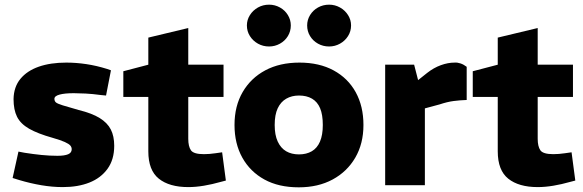

<svg xmlns="http://www.w3.org/2000/svg" viewBox="-20 -793 2498 822"><path d="M249 8Q204 8 157 0Q110 -8 63 -22L34 -31L59 -144L85 -139Q123 -133 158 -129.5Q193 -126 226 -126Q256 -126 271.5 -132.5Q287 -139 287 -154Q287 -163 281 -170Q275 -177 257.5 -185Q240 -193 205 -203Q141 -221 104.5 -242Q68 -263 53 -293Q38 -323 38 -369Q39 -421 67.5 -455.5Q96 -490 146 -507.5Q196 -525 264 -525Q306 -525 349.5 -518.5Q393 -512 438 -498L455 -492L434 -384L413 -386Q376 -391 346.5 -392.5Q317 -394 296 -394Q257 -394 235 -388Q213 -382 213 -370Q213 -360 219.5 -354.5Q226 -349 248.5 -342Q271 -335 317 -322Q374 -308 407 -287.5Q440 -267 454.5 -238.5Q469 -210 469 -169Q469 -110 440.5 -70.5Q412 -31 363 -11.5Q314 8 249 8Z M786 8Q705 8 660 -28Q615 -64 615 -145V-378H508V-488L615 -516V-632L786 -673V-516H937V-378H786V-199Q786 -166 797.5 -149.5Q809 -133 853 -133Q865 -133 877 -134Q889 -135 903 -137L931 -141L947 -20L924 -14Q889 -4 853.5 2Q818 8 786 8Z M1259 9Q1173 9 1112 -24.5Q1051 -58 1017.5 -118Q984 -178 984 -258Q984 -339 1019 -399Q1054 -459 1116 -492Q1178 -525 1262 -525Q1347 -525 1408.5 -491.5Q1470 -458 1503 -398Q1536 -338 1536 -258Q1536 -178 1501 -118Q1466 -58 1404 -24.5Q1342 9 1259 9ZM1260 -132Q1292 -132 1315 -145.5Q1338 -159 1350 -187Q1362 -215 1362 -258Q1362 -302 1350.5 -329.5Q1339 -357 1316 -370.5Q1293 -384 1260 -384Q1229 -384 1205.5 -370.5Q1182 -357 1169 -329.5Q1156 -302 1156 -258Q1156 -215 1169 -187Q1182 -159 1205 -145.5Q1228 -132 1260 -132ZM1132 -594Q1106 -594 1084.5 -606Q1063 -618 1050 -638.5Q1037 -659 1037 -684Q1037 -708 1050 -728.5Q1063 -749 1084.5 -761Q1106 -773 1132 -773Q1157 -773 1178.5 -761Q1200 -749 1212.5 -728.5Q1225 -708 1225 -684Q1225 -659 1212.5 -638.5Q1200 -618 1178.5 -606Q1157 -594 1132 -594ZM1389 -594Q1363 -594 1341.5 -606Q1320 -618 1307.5 -638.5Q1295 -659 1295 -684Q1295 -708 1307.5 -728.5Q1320 -749 1341.5 -761Q1363 -773 1389 -773Q1414 -773 1435.5 -761Q1457 -749 1470 -728.5Q1483 -708 1483 -684Q1483 -659 1470 -638.5Q1457 -618 1435.5 -606Q1414 -594 1389 -594Z M1629 0V-516H1753L1770 -450L1809 -481Q1837 -503 1867.5 -514Q1898 -525 1926 -525Q1938 -526 1951.5 -521.5Q1965 -517 1978 -507V-365Q1949 -364 1922 -360.5Q1895 -357 1862 -346L1799 -329V0Z M2282 8Q2201 8 2156 -28Q2111 -64 2111 -145V-378H2004V-488L2111 -516V-632L2282 -673V-516H2433V-378H2282V-199Q2282 -166 2293.5 -149.5Q2305 -133 2349 -133Q2361 -133 2373 -134Q2385 -135 2399 -137L2427 -141L2443 -20L2420 -14Q2385 -4 2349.5 2Q2314 8 2282 8Z"/></svg>

Font: REM Medium
Style: Bold
Weight: 700
Version: Version 1.005;gftools[0.9.28]